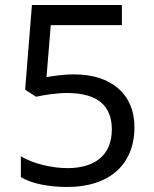

<svg xmlns="http://www.w3.org/2000/svg" viewBox="-20 -734 612 764"><path d="M275 -438C228 -438 188 -431 165 -427L182 -634H465V-714H107L80 -377L124 -349C153 -356 208 -364 246 -364C370 -364 425 -312 425 -219C425 -114 354 -65 249 -65C186 -65 111 -83 63 -112V-29C107 -3 174 10 248 10C416 10 515 -80 515 -228C515 -361 421 -438 275 -438Z"/></svg>

Font: Noto Sans Psalter Pahlavi
Style: Regular
Weight: 400
Designer: Monotype Design Team
Foundry: Monotype Imaging Inc.
Version: Version 2.002